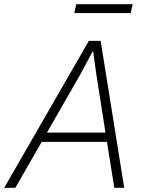

<svg xmlns="http://www.w3.org/2000/svg" viewBox="-38 -892 708 912"><path d="M440 -698 552 0H505L470 -218H160L35 0H-18L384 -698ZM463 -262 420 -536 404 -651 342 -536 185 -262ZM324 -872H592L583 -830H315Z"/></svg>

Font: Azeret Mono Thin
Style: Italic
Weight: 100
Italic angle: -12°
Designer: Martin Vácha
Foundry: Displaay
Version: Version 1.000; Glyphs 3.0.3, build 3074